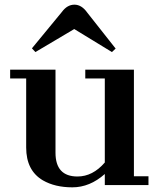

<svg xmlns="http://www.w3.org/2000/svg" viewBox="-20 -801 707 831"><path d="M433.6 -47.9Q368.7 9.8 293.2 9.8Q217.8 9.8 165.5 -20.5Q93.3 -63 93.3 -162.6V-461.4H23.9V-499.5H220.2V-140.1Q220.2 -37.1 315.4 -37.1Q381.3 -37.1 433.6 -97.7V-461.4H349.1V-499.5H559.6V-38.1H622.6V0H433.6ZM118.2 -591.8 248 -749.5Q271 -780.8 302.2 -780.8Q333.5 -780.8 357.9 -746.1L480.5 -590.8L464.4 -575.7L301.3 -675.3L133.3 -575.7Z"/></svg>

Font: Cantata One
Style: Regular
Weight: 400
Designer: Joana Maria Correia da Silva
Foundry: Joana Maria Correia da Silva
Version: Version 1.002